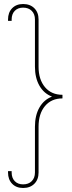

<svg xmlns="http://www.w3.org/2000/svg" viewBox="-20 -782 360 956"><path d="M95 154Q61 154 40.5 133Q20 112 20 77V70H38V77Q38 104 53.5 120Q69 136 95 136Q122 136 138 120Q154 104 154 77V-151Q154 -208 176.5 -247Q199 -286 239 -301Q199 -316 176.5 -355Q154 -394 154 -450V-685Q154 -712 138 -728Q122 -744 95 -744Q69 -744 53.5 -728Q38 -712 38 -685V-678H20V-685Q20 -720 40.5 -741Q61 -762 95 -762Q130 -762 151 -741Q172 -720 172 -685V-450Q172 -386 204 -348Q236 -310 291 -310V-292Q236 -292 204 -254Q172 -216 172 -151V77Q172 112 151 133Q130 154 95 154Z"/></svg>

Font: Grandiflora One
Style: Regular
Weight: 400
Designer: Haesung Cho
Foundry: JAMO
Version: Version 1.000; ttfautohint (v1.8.4.7-5d5b);gftools[0.9.28]